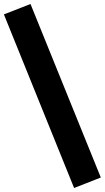

<svg xmlns="http://www.w3.org/2000/svg" viewBox="-28 -825 524 960"><path d="M342.5 115 -8.5 -753 124.5 -805 476 62.5Z"/></svg>

Font: Geologica Thin Roman
Style: Bold
Weight: 700
Version: Version 1.010;gftools[0.9.28]